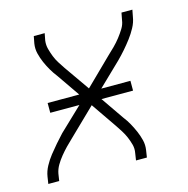

<svg xmlns="http://www.w3.org/2000/svg" viewBox="-83 -600 667 681"><g transform="rotate(-15 250.0 -260.0)"><path d="M13 0 17 -26Q20 -45 30 -63.5Q40 -82 53 -98.5Q66 -115 79.5 -130.5Q93 -146 107 -161L192 -242H85V-278H201L143 -362Q132 -376 123 -391.5Q114 -407 107 -423Q100 -439 95.5 -457Q91 -475 94 -494L99 -520H139L134 -494Q132 -478 136 -463Q140 -448 145.5 -434Q151 -420 159 -407.5Q167 -395 175 -383L240 -290L337 -385Q350 -397 362.5 -409.5Q375 -422 385.5 -435.5Q396 -449 405 -463.5Q414 -478 416 -494L421 -520H461L456 -494Q453 -475 443 -456.5Q433 -438 420.5 -421.5Q408 -405 394.5 -389.5Q381 -374 366 -359L282 -278H389V-242H273L331 -158Q342 -144 350.5 -128.5Q359 -113 366 -97Q373 -81 377.5 -63Q382 -45 379 -26L375 0H335L339 -26Q342 -42 338 -57Q334 -72 328 -86Q322 -100 314 -112.5Q306 -125 298 -137L234 -230L136 -135Q123 -123 111 -110.5Q99 -98 88 -84.5Q77 -71 68.5 -56.5Q60 -42 57 -26L53 0Z"/></g></svg>

Font: Iosevka Term Curly Extralight
Style: Italic
Weight: 200
Italic angle: -9°
Designer: Belleve Invis
Foundry: Belleve Invis
Version: Version 32.3.0